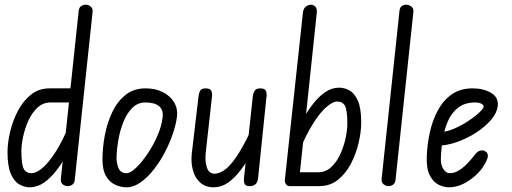

<svg xmlns="http://www.w3.org/2000/svg" viewBox="-20 -792 2179 817"><path d="M268 0Q256 0 246.5 -8Q237 -16 239 -32L315 -747Q317 -761 326 -766.5Q335 -772 345 -772Q357 -772 366.5 -763.5Q376 -755 374 -741L298 -26Q297 -13 288 -6.5Q279 0 268 0ZM12 -144Q12 -184 23 -231Q34 -278 56 -320Q78 -362 111.5 -389Q145 -416 191 -416H305L299 -356H195Q163 -356 139.5 -334Q116 -312 101 -279Q86 -246 78.5 -211Q71 -176 71 -150Q71 -92 81 -73.5Q91 -55 115 -55Q133 -55 158.5 -75.5Q184 -96 215 -143Q246 -190 277 -267L266 -137Q245 -99 220 -66.5Q195 -34 166.5 -14.5Q138 5 106 5Q84 5 62 -7.5Q40 -20 26 -52.5Q12 -85 12 -144Z M518 5Q494 5 470 -6Q446 -17 431 -43Q416 -69 416 -113Q416 -163 426 -216Q436 -269 457.5 -314.5Q479 -360 514 -388Q549 -416 599 -416Q641 -416 672 -400.5Q703 -385 720 -358Q737 -331 733 -295Q729 -263 715.5 -223Q702 -183 681 -143Q660 -103 633.5 -69.5Q607 -36 577.5 -15.5Q548 5 518 5ZM518 -55Q535 -55 559 -78Q583 -101 607.5 -137Q632 -173 650 -214.5Q668 -256 672 -293Q676 -324 657 -340Q638 -356 599 -356Q566 -356 543 -333Q520 -310 505.5 -274Q491 -238 484 -198.5Q477 -159 476 -125Q475 -100 484 -77.5Q493 -55 518 -55Z M1041 0Q1026 0 1021.5 -8.5Q1017 -17 1018 -32L1056 -384Q1057 -394 1063 -405Q1069 -416 1088 -416Q1107 -416 1111.5 -405Q1116 -394 1114 -381L1078 -32Q1076 -16 1067 -8Q1058 0 1041 0ZM889 5Q855 5 832.5 -14.5Q810 -34 801 -67Q792 -100 796 -138L825 -384Q826 -394 831 -405Q836 -416 855 -416Q875 -416 879.5 -405Q884 -394 882 -381L855 -138Q852 -102 861 -77.5Q870 -53 892 -53Q917 -53 942.5 -74Q968 -95 998 -143.5Q1028 -192 1064 -273L1054 -143Q1029 -101 1003.5 -67.5Q978 -34 950 -14.5Q922 5 889 5Z M1192 -26 1269 -738Q1271 -756 1281.5 -764Q1292 -772 1303 -772Q1314 -772 1322 -763.5Q1330 -755 1328 -738L1250 0H1213Q1203 0 1197 -8Q1191 -16 1192 -26ZM1517 -271Q1517 -231 1506 -184Q1495 -137 1473 -95Q1451 -53 1417.5 -26.5Q1384 0 1338 0H1224L1230 -59H1334Q1366 -59 1389.5 -81Q1413 -103 1428 -136Q1443 -169 1450.5 -204Q1458 -239 1458 -265Q1458 -323 1448 -341.5Q1438 -360 1414 -360Q1397 -360 1370.5 -338Q1344 -316 1313 -267.5Q1282 -219 1250 -141L1263 -273Q1284 -313 1309 -346Q1334 -379 1362.5 -399Q1391 -419 1423 -419Q1446 -419 1467.5 -407Q1489 -395 1503 -363Q1517 -331 1517 -271Z M1634 0Q1622 0 1612 -8Q1602 -16 1604 -32L1680 -747Q1682 -761 1690 -766.5Q1698 -772 1708 -772Q1721 -772 1731 -763.5Q1741 -755 1739 -741L1663 -26Q1662 -13 1653 -6.5Q1644 0 1634 0Z M1890 5Q1868 5 1845.5 -6.5Q1823 -18 1808.5 -46.5Q1794 -75 1796 -127Q1798 -180 1809.5 -231Q1821 -282 1844 -324Q1867 -366 1903 -391Q1939 -416 1991 -416Q2037 -416 2069.5 -397Q2102 -378 2098 -341Q2095 -312 2070 -282.5Q2045 -253 2006.5 -228Q1968 -203 1924 -187.5Q1880 -172 1839 -172L1849 -230Q1878 -230 1910 -243.5Q1942 -257 1971 -276Q2000 -295 2018.5 -312.5Q2037 -330 2038 -337Q2039 -345 2028.5 -350.5Q2018 -356 2002 -356Q1959 -356 1931 -335Q1903 -314 1887 -278.5Q1871 -243 1864 -200.5Q1857 -158 1856 -116Q1855 -91 1866.5 -73Q1878 -55 1894 -55Q1916 -55 1937 -69.5Q1958 -84 1975 -103Q1992 -122 2001 -134Q2012 -149 2025 -151.5Q2038 -154 2048 -146Q2058 -139 2055.5 -124Q2053 -109 2036 -83Q2025 -65 2002.5 -44.5Q1980 -24 1951 -9.5Q1922 5 1890 5Z"/></svg>

Font: Edu NSW ACT Foundation
Style: Regular
Weight: 400
Designer: Tina and Corey Anderson
Foundry: Google for Education
Version: Version 1.003